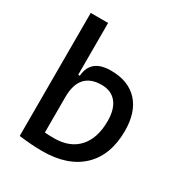

<svg xmlns="http://www.w3.org/2000/svg" viewBox="-174 -856 933 990"><g transform="rotate(30 293.0 -361.0)"><path d="M218.3 9.8Q183.1 9.8 148.9 7.1Q114.7 4.4 79.6 0L119.6 -94.7Q145.5 -82.5 176.8 -80.3Q208 -78.1 238.8 -78.1Q332 -78.1 383.1 -134.3Q434.1 -190.4 434.1 -293Q434.1 -363.3 403.1 -401.4Q372.1 -439.5 314.9 -439.5Q183.1 -439.5 183.1 -291L152.8 -423.8H192.9Q200.2 -527.3 319.8 -527.3Q423.3 -527.3 480 -466.3Q536.6 -405.3 536.6 -293Q536.6 -148.9 453.4 -69.6Q370.1 9.8 218.3 9.8ZM79.6 0V-732.4H183.1V-8.8Z"/></g></svg>

Font: Cascadia Code
Style: Regular
Weight: 400
Designer: Aaron Bell
Foundry: Saja Typeworks
Version: Version 2404.023